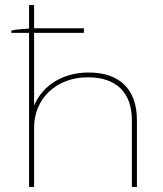

<svg xmlns="http://www.w3.org/2000/svg" viewBox="-20 -740 647 760"><path d="M95 0H115V-235C115 -351 204 -434 328 -434C440 -434 502 -374 502 -264V0H522V-264C522 -386 454 -453 331 -453C229 -453 148 -402 115 -322V-610H312V-628H115V-720H95V-627C69 -625 39 -623 25 -619V-610H95Z"/></svg>

Font: Fixel Text Thin
Style: Regular
Weight: 100
Width: 4
Designer: AlfaBravo + MacPaw
Foundry: Kyrylo Tkachov, Marchela Mozhyna, Serhii Makarenko, Maria Weinstein, Zakhar Kryvoshyya
Version: Version 1.211